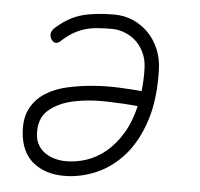

<svg xmlns="http://www.w3.org/2000/svg" viewBox="-45 -607 691 663"><g transform="rotate(5 300.0 -275.0)"><path d="M117 -455Q110 -466 112 -476.5Q114 -487 125 -497Q168 -535 213.5 -547.5Q259 -560 325 -560Q360 -560 390 -547Q420 -534 443 -511Q466 -488 480 -455Q494 -422 495 -383Q498 -281 474 -207Q450 -133 408 -85Q366 -37 311.5 -13.5Q257 10 200 10Q135 10 92.5 -24.5Q50 -59 45 -130Q42 -179 60 -212Q78 -245 110.5 -265.5Q143 -286 186 -295.5Q229 -305 274 -308.5Q319 -312 363 -310Q407 -308 442 -305Q444 -324 445 -344Q446 -364 445 -387Q444 -414 433.5 -437Q423 -460 406 -476Q389 -492 367 -501Q345 -510 320 -510Q292 -510 269 -508Q246 -506 226.5 -500Q207 -494 189 -483.5Q171 -473 152 -456Q141 -445 132.5 -445Q124 -445 117 -455ZM433 -252Q384 -257 323.5 -258.5Q263 -260 211 -249Q159 -238 125 -209Q91 -180 95 -123Q97 -102 106.5 -86.5Q116 -71 131 -61Q146 -51 164.5 -46Q183 -41 203 -41Q239 -41 274.5 -53Q310 -65 341 -91Q372 -117 396 -157Q420 -197 433 -252Z"/></g></svg>

Font: Maple Mono Thin
Style: Italic
Weight: 250
Italic angle: -10°
Monospace: yes
Designer: subframe7536
Version: Version 7.000